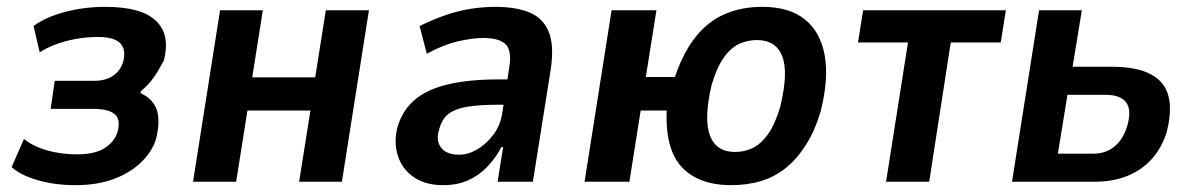

<svg xmlns="http://www.w3.org/2000/svg" viewBox="-20 -531 3494 561"><path d="M201 10Q139 10 88.5 -5Q38 -20 14 -43L50 -125Q77 -103 118 -91.5Q159 -80 205 -80Q257 -80 286 -98.5Q315 -117 324 -147Q333 -184 314 -198.5Q295 -213 250 -213H128L140 -295H258Q288 -295 310 -309.5Q332 -324 340 -351Q349 -387 331 -405Q313 -423 266 -423Q220 -423 175 -411.5Q130 -400 96 -378L78 -455Q113 -481 169.5 -496Q226 -511 287 -511Q393 -511 435.5 -470.5Q478 -430 459 -355Q452 -342 443 -326Q434 -310 421.5 -294.5Q409 -279 393 -266L390 -259Q428 -242 438.5 -208.5Q449 -175 435 -122Q423 -86 391 -55.5Q359 -25 311 -7.5Q263 10 201 10Z M544 0 623 -501H748L717 -305H901L932 -501H1058L979 0H854L887 -208H703L670 0Z M1275 10Q1222 10 1188 -14Q1154 -38 1142 -77.5Q1130 -117 1142 -162Q1157 -210 1192.5 -240Q1228 -270 1289 -284.5Q1350 -299 1438 -299H1482L1472 -225H1435Q1384 -225 1348 -219.5Q1312 -214 1291.5 -199Q1271 -184 1263 -152Q1253 -121 1268.5 -100Q1284 -79 1322 -79Q1348 -79 1374.5 -94.5Q1401 -110 1422 -138Q1443 -166 1448 -204L1468 -334Q1476 -384 1457 -402Q1438 -420 1392 -420Q1361 -420 1319 -410.5Q1277 -401 1227 -374L1206 -455Q1247 -475 1284 -487.5Q1321 -500 1357 -505.5Q1393 -511 1428 -511Q1485 -511 1525 -495.5Q1565 -480 1582.5 -440Q1600 -400 1589 -327L1537 0H1434L1450 -101H1445Q1428 -69 1403.5 -43.5Q1379 -18 1347.5 -4Q1316 10 1275 10Z M2116 10Q2053 10 2009 -14Q1965 -38 1945 -85.5Q1925 -133 1928 -208H1852L1819 0H1688L1767 -501H1898L1867 -306H1952Q1976 -377 2012 -422.5Q2048 -468 2097 -489.5Q2146 -511 2207 -511Q2286 -511 2331.5 -474.5Q2377 -438 2389.5 -370Q2402 -302 2378 -206Q2361 -149 2335 -108Q2309 -67 2277 -41Q2245 -15 2205 -2.5Q2165 10 2116 10ZM2127 -87Q2155 -87 2178.5 -98Q2202 -109 2223 -137.5Q2244 -166 2260 -220Q2284 -320 2265.5 -367Q2247 -414 2191 -414Q2166 -414 2141.5 -403.5Q2117 -393 2096 -364.5Q2075 -336 2059 -282Q2036 -182 2054.5 -134.5Q2073 -87 2127 -87Z M2569 0 2633 -407H2487L2502 -501H2919L2904 -407H2758L2695 0Z M2937 0 3016 -501H3141L3114 -336H3230Q3332 -336 3373 -290.5Q3414 -245 3389 -145Q3374 -98 3345 -66Q3316 -34 3274 -17Q3232 0 3178 0ZM3071 -82H3175Q3211 -82 3236.5 -103Q3262 -124 3274 -164Q3287 -211 3270 -232.5Q3253 -254 3210 -254H3099Z"/></svg>

Font: Nunito Sans 7pt Condensed
Style: Bold Italic
Weight: 700
Width: 3
Italic angle: -9°
Designer: Vernon Adams
Foundry: Vernon Adams
Version: Version 3.101;gftools[0.9.27]